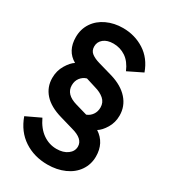

<svg xmlns="http://www.w3.org/2000/svg" viewBox="-212 -868 955 1082"><g transform="rotate(30 265.5 -327.0)"><path d="M27 -58 120 -102Q147 -45 187.5 -17Q228 11 276 11Q320 11 347.5 -9.5Q375 -30 375 -61Q375 -111 296 -132L210 -157Q133 -179 94.5 -222Q56 -265 56 -324Q56 -371 78.5 -408.5Q101 -446 125 -461Q56 -500 56 -590Q56 -642 83 -682.5Q110 -723 157.5 -745Q205 -767 262 -767Q339 -767 401 -727.5Q463 -688 491 -610L397 -564Q375 -616 339 -640Q303 -664 259 -664Q219 -664 195.5 -645Q172 -626 172 -596Q172 -568 192 -553Q212 -538 244 -529L338 -502Q411 -480 451 -435Q491 -390 491 -329Q491 -284 469 -247.5Q447 -211 422 -196Q491 -151 491 -63Q491 -12 463.5 28.5Q436 69 386.5 91Q337 113 276 113Q189 113 123 69.5Q57 26 27 -58ZM249 -262 325 -240Q347 -248 361 -268Q375 -288 375 -315Q375 -348 351.5 -368.5Q328 -389 291 -399L227 -419Q203 -412 187.5 -392Q172 -372 172 -343Q172 -284 249 -262Z"/></g></svg>

Font: BLUETTI 2.0 Medium
Style: Italic
Weight: 500
Designer: Stijn de Vries
Foundry: tokotype
Version: Version 2.005;October 31, 2023;FontCreator 14.0.0.2814 64-bi